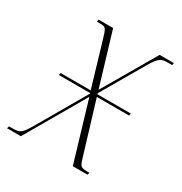

<svg xmlns="http://www.w3.org/2000/svg" viewBox="-137 -636 698 736"><g transform="rotate(30 212.0 -268.0)"><path d="M-5 0H56L208 -262L286 0H351L354 -10H345C312 -10 312 -16 301 -52L233 -276H376L378 -286H230L229 -290L337 -476C366 -524 374 -526 405 -526H422L424 -536H361L225 -303L155 -536H91L89 -526H103C129 -526 130 -523 145 -472L200 -286H67L65 -276H203L204 -274L81 -62C53 -14 47 -10 12 -10H-2Z"/></g></svg>

Font: Noto Serif Display Condensed Thin
Style: Italic
Weight: 100
Width: 3
Italic angle: -12°
Designer: Monotype Design Team
Foundry: Monotype Imaging Inc.
Version: Version 2.009